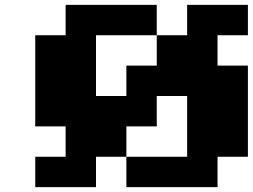

<svg xmlns="http://www.w3.org/2000/svg" viewBox="-20 -770 1040 790"><path d="M250 -750H625V-625H375V-375H500V-500H625V-625H750V-750H1000V-625H875V-500H1000V-125H875V0H500V-125H750V-375H625V-250H500V-125H375V0H125V-125H250V-250H125V-625H250Z"/></svg>

Font: Dogica
Style: Bold
Weight: 700
Monospace: yes
Designer: Roberto Mocci
Version: Version 001.000